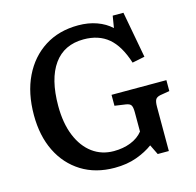

<svg xmlns="http://www.w3.org/2000/svg" viewBox="-106 -826 968 950"><g transform="rotate(-15 378.0 -351.0)"><path d="M368 14Q270 14 198 -31Q126 -76 87 -155.5Q48 -235 48 -341Q48 -454 88.5 -537.5Q129 -621 202 -667.5Q275 -714 374 -714Q426 -714 469 -698.5Q512 -683 542 -655L552 -716H607L651 -479L587 -466Q558 -557 508.5 -598.5Q459 -640 382 -640Q282 -640 229 -566Q176 -492 176 -354Q176 -265 202.5 -200.5Q229 -136 276 -101.5Q323 -67 385 -67Q433 -67 472 -82.5Q511 -98 534 -127V-226Q534 -251 528 -261.5Q522 -272 501 -275L445 -283V-339H726V-283L678 -275Q659 -271 653 -260Q647 -249 647 -223V3H590L565 -48Q530 -22 480.5 -4Q431 14 368 14Z"/></g></svg>

Font: Literata Medium
Style: Regular
Weight: 500
Designer: Latin by Veronika Burian and Jose Scaglione. Greek by Irene Vlachou. Cyrillic by Vera Evstafieva.
Foundry: TypeTogether
Version: Version 3.103; ttfautohint (v1.8.4.7-5d5b);gftools[0.9.29]